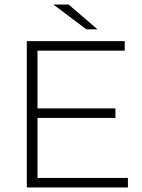

<svg xmlns="http://www.w3.org/2000/svg" viewBox="-20 -825 627 845"><path d="M543 -42V0H98V-644H529V-602H145V-348H488V-306H145V-42ZM215 -805H282L409 -696H360Z"/></svg>

Font: Montserrat Ace
Style: Light
Weight: 300
Designer: Julieta Ulanovsky
Foundry: Julieta Ulanovsky
Version: Version 1